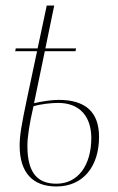

<svg xmlns="http://www.w3.org/2000/svg" viewBox="-20 -664 425 694"><path d="M184 10C281 10 338 -63 338 -169C338 -260 288 -303 192 -303C168 -303 133 -298 103 -291L142 -479H253L255 -489H144L176 -644H149L116 -489H37L35 -479H114L76 -300C58 -214 51 -174 51 -138C51 -40 98 10 184 10ZM184 0C118 0 79 -36 79 -137C79 -168 86 -215 101 -280C128 -288 166 -292 190 -292C270 -292 310 -241 310 -165C310 -68 263 0 184 0Z"/></svg>

Font: Noto Serif Display Condensed Thin
Style: Italic
Weight: 100
Width: 3
Italic angle: -12°
Designer: Monotype Design Team
Foundry: Monotype Imaging Inc.
Version: Version 2.009